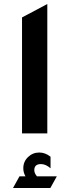

<svg xmlns="http://www.w3.org/2000/svg" viewBox="-20 -665 346 957"><path d="M89.8 0V-578.1L215.8 -645V0ZM44.9 272 77.1 213.9H106.9Q95.7 193.8 96.2 172.9Q96.2 140.6 119.6 117.9Q143.1 95.2 175.8 95.2Q205.6 95.2 231.9 116.2V173.8Q208 152.8 184.1 152.8Q150.9 152.8 150.9 183.1Q150.9 198.2 164.1 213.9H263.2L231 272Z"/></svg>

Font: Tajawal
Style: Bold
Weight: 700
Designer: Boutros Fonts
Foundry: Created by Boutros International 2017
Version: Version 1.700